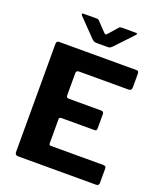

<svg xmlns="http://www.w3.org/2000/svg" viewBox="-169 -1064 992 1172"><g transform="rotate(20 327.0 -477.5)"><path d="M69.8 -722.7Q69.8 -742 85.9 -742H590Q604.9 -742 604.9 -725V-634.9Q604.9 -613.6 584 -613.6H263.8Q244.8 -613.6 244.8 -597.5V-453.3Q244.8 -436.3 260.2 -436.3H471.5Q488.5 -436.3 488.5 -420.1V-324.2Q488.5 -318.1 485.2 -314.1Q482 -310.1 473.4 -310.1H258.8Q244.8 -310.1 244.8 -297.5V-140.9Q244.8 -128.4 255.9 -128.4H597.6Q615.6 -128.4 615.6 -112.8V-17.7Q615.6 -10.1 611.2 -5.1Q606.9 0 596.5 0H91.6Q69.8 0 69.8 -20.7V-722.7ZM398 -946.6Q402.7 -952.4 408.4 -953.6Q414 -954.7 421.6 -954.7H508.2Q525.5 -954.7 509.9 -939L402.6 -825.5Q398.2 -821.4 392.9 -817.7Q387.7 -814 378.1 -814H305.2Q293.2 -814 286.4 -817.5Q279.5 -821.1 273.1 -827.2L164.8 -939Q158.7 -945.9 159.2 -950.3Q159.7 -954.7 167.6 -954.7H248.7Q257.3 -954.7 261.6 -954.1Q265.9 -953.4 271.6 -946.6L322.2 -893.6Q333 -881.2 337.9 -881.9Q342.7 -882.6 351.9 -893.6Z"/></g></svg>

Font: Libre Franklin Thin
Style: Regular
Weight: 100
Designer: Pablo Impallari, Rodrigo Fuenzalida, Nhung Nguyen
Foundry: Impallari Type
Version: Version 3.000